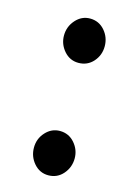

<svg xmlns="http://www.w3.org/2000/svg" viewBox="-87 -553 417 609"><g transform="rotate(15 121.5 -248.5)"><path d="M132.8 -360.4Q104.5 -360.4 85.4 -382.3Q66.4 -404.3 66.4 -432.6Q66.4 -461.9 85.9 -483.9Q105.5 -505.9 132.8 -505.9Q162.1 -505.9 181.2 -483.9Q200.2 -461.9 200.2 -432.6Q200.2 -403.3 181.2 -381.8Q162.1 -360.4 132.8 -360.4ZM132.8 8.8Q104.5 8.8 85.4 -13.2Q66.4 -35.2 66.4 -64.5Q66.4 -93.8 85.9 -115.2Q105.5 -136.7 132.8 -136.7Q162.1 -136.7 181.2 -114.7Q200.2 -92.8 200.2 -64.5Q200.2 -35.2 181.2 -13.2Q162.1 8.8 132.8 8.8Z"/></g></svg>

Font: Puritan
Style: Regular
Weight: 400
Version: 2.0a